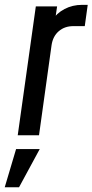

<svg xmlns="http://www.w3.org/2000/svg" viewBox="-46 -572 391 812"><path d="M29 0 105.5 -545H195.5L183.5 -463L170.5 -482Q193.5 -516.5 227.2 -534Q261 -551.5 301 -551.5H325L312.5 -461.5H264Q227.5 -461.5 202.5 -440Q177.5 -418.5 172 -380.5L119 0ZM-26 220 22 58.5H122L34.5 220Z"/></svg>

Font: Mohave Light Medium
Style: Italic
Weight: 500
Italic angle: -8°
Version: Version 2.003